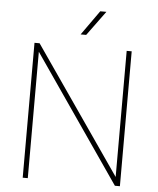

<svg xmlns="http://www.w3.org/2000/svg" viewBox="-60 -957 828 1008"><g transform="rotate(5 354.0 -453.0)"><path d="M609.9 -710.9V0H583.5L124.5 -666V0H97.7V-710.9H124.5L583.5 -46.4V-710.9ZM335 -775.9 427.2 -905.8H459.5L364.3 -775.9Z"/></g></svg>

Font: Vazirmatn FD Thin
Style: Regular
Weight: 100
Designer: Saber Rastikerdar
Foundry: Saber Rastikerdar
Version: Version 33.003